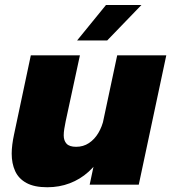

<svg xmlns="http://www.w3.org/2000/svg" viewBox="-20 -758 702 788"><path d="M174 10.5Q121 10.5 88.8 -7Q56.5 -24.5 42.2 -55.8Q28 -87 28 -127.5Q28 -145 30.5 -164.8Q33 -184.5 37.5 -205.5L106.5 -531H308L249.5 -260Q246 -243.5 243.8 -229Q241.5 -214.5 241.5 -202.5Q241.5 -181 253.2 -168.2Q265 -155.5 292.5 -155.5Q322 -155.5 345 -170.8Q368 -186 383.5 -212Q399 -238 406 -270L436.5 -225Q425.5 -170.5 401.5 -127Q377.5 -83.5 343.2 -52.8Q309 -22 266.2 -5.8Q223.5 10.5 174 10.5ZM348 0 461 -531H662.5L549.5 0ZM296.5 -592 415 -737.5H560.5L420 -592Z"/></svg>

Font: Epilogue Black
Style: Italic
Weight: 900
Italic angle: -12°
Designer: Tyler Finck
Foundry: Etcetera Type Co
Version: Version 2.111